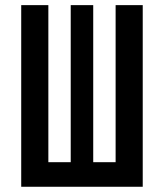

<svg xmlns="http://www.w3.org/2000/svg" viewBox="-20 -713 626 733"><path d="M61 0V-693.4H164.6V-93.8H250V-693.4H335.9V-93.8H421.4V-693.4H524.9V0Z"/></svg>

Font: Caskaydia Cove Medium
Style: Regular
Weight: 500
Monospace: yes
Designer: Aaron Bell
Foundry: Saja Typeworks
Version: Version 4.300; ttfautohint (v1.8.3)